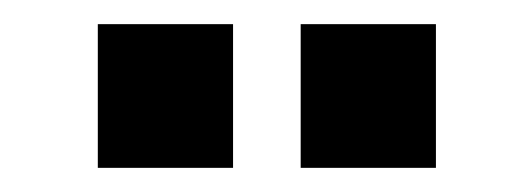

<svg xmlns="http://www.w3.org/2000/svg" viewBox="-20 -723 440 159"><path d="M229 -584V-703H341V-584ZM61 -584V-703H173V-584Z"/></svg>

Font: Host Grotesk Light Medium
Style: Regular
Weight: 500
Version: Version 1.003